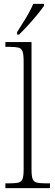

<svg xmlns="http://www.w3.org/2000/svg" viewBox="-20 -979 288 999"><path d="M8 0V-25H26Q60 -25 76 -29Q92 -33 97.5 -48.5Q103 -64 103 -98V-660Q103 -695 97.5 -711Q92 -727 77 -731Q62 -735 34 -735H8V-760H144V-98Q144 -64 149.5 -48.5Q155 -33 171.5 -29Q188 -25 221 -25H240V0ZM69 -812Q91 -846 115 -885.5Q139 -925 153 -959H209V-949Q198 -932 175 -904Q152 -876 126 -847.5Q100 -819 79 -799H69Z"/></svg>

Font: Noto Serif Tamil SemiCondensed ExtraLight
Style: Regular
Weight: 200
Width: 4
Designer: Indian Type Foundry, Tom Grace, and the Monotype Design Team
Foundry: Monotype Imaging Inc.
Version: Version 2.004; ttfautohint (v1.8.4.7-5d5b)